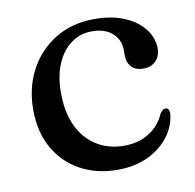

<svg xmlns="http://www.w3.org/2000/svg" viewBox="-62 -541 626 616"><g transform="rotate(-10 251.0 -233.0)"><path d="M467.5 -349Q467.5 -325.5 452.2 -309.8Q437 -294 411.5 -294Q386.5 -294 373 -308.2Q359.5 -322.5 359.5 -346.5V-362.5Q359.5 -397.5 335.2 -419Q311 -440.5 268.5 -440.5Q230.5 -440.5 200.8 -418.8Q171 -397 154 -357.2Q137 -317.5 137 -263.5Q137 -198.5 159 -153.2Q181 -108 219.8 -84.5Q258.5 -61 308 -61Q355.5 -61 390.2 -83.2Q425 -105.5 440 -142Q446 -150 450 -153Q454 -156 459 -155.5Q465.5 -155.5 468.2 -150.2Q471 -145 471 -137.5Q467 -96 441 -62.2Q415 -28.5 372.2 -8.5Q329.5 11.5 274.5 11.5Q205.5 11.5 152.5 -17.8Q99.5 -47 69.8 -100Q40 -153 40 -225Q40 -296.5 70.2 -353.5Q100.5 -410.5 155.2 -444.2Q210 -478 283.5 -478Q340.5 -478 381.8 -460.2Q423 -442.5 445.2 -413Q467.5 -383.5 467.5 -349Z"/></g></svg>

Font: Fraunces 24pt
Style: Regular
Weight: 400
Version: Version 1.000;[b76b70a41]